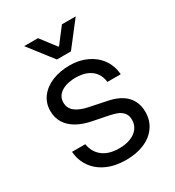

<svg xmlns="http://www.w3.org/2000/svg" viewBox="-176 -824 852 936"><g transform="rotate(-30 250.0 -356.5)"><path d="M48.8 -157.7H123.5Q130.4 -111.3 164.8 -84.2Q199.2 -57.1 257.8 -57.1Q295.4 -57.1 323.2 -68.6Q351.1 -80.1 365.7 -100.3Q380.4 -120.6 380.4 -147Q380.4 -172.4 367.2 -187.5Q354 -202.6 335.4 -209.5Q316.9 -216.3 292 -221.2L209 -237.8Q159.2 -247.6 125.2 -267.6Q91.3 -287.6 74 -316.4Q56.6 -345.2 56.6 -382.3Q56.6 -427.7 82.3 -460.9Q107.9 -494.1 151.6 -511.5Q195.3 -528.8 248.5 -528.8Q302.2 -528.8 345.2 -508.5Q388.2 -488.3 414.1 -451.7Q439.9 -415 443.8 -366.7H368.7Q365.2 -396.5 349.9 -418Q334.5 -439.5 307.6 -450.9Q280.8 -462.4 244.1 -462.4Q211.9 -462.4 186.5 -453.6Q161.1 -444.8 146.7 -428Q132.3 -411.1 132.3 -386.7Q132.3 -354 157.2 -334.7Q182.1 -315.4 226.6 -306.2L328.1 -285.2Q369.6 -276.4 397.9 -258.3Q426.3 -240.2 441.2 -212.4Q456.1 -184.6 456.1 -147.9Q456.1 -100.6 431.2 -64.9Q406.2 -29.3 361.8 -10.3Q317.4 8.8 259.3 8.8Q197.8 8.8 151.6 -12.2Q105.5 -33.2 79.1 -70.8Q52.7 -108.4 48.8 -157.7ZM210 -584.5H249.5V-634.8H247.8L182.1 -720.7H104.5ZM316.9 -720.7 251.2 -634.8H249.5V-584.5H289.1L394.5 -720.7Z"/></g></svg>

Font: Wand UI Pro
Style: Regular
Weight: 400
Designer: Andreas Faust
Version: Version 1.003;FEAKit 1.0